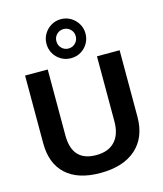

<svg xmlns="http://www.w3.org/2000/svg" viewBox="-138 -1067 999 1179"><g transform="rotate(-15 361.0 -478.0)"><path d="M353 9.8Q210.9 9.8 135.5 -59.6Q60.1 -128.9 60.1 -257.8V-688H204.1V-269Q204.1 -103 356.9 -103Q434.1 -103 475.6 -147.2Q517.1 -191.4 517.1 -273.9V-688H661.1V-265.1Q661.1 -134.3 580.3 -62.3Q499.5 9.8 353 9.8ZM485.4 -841.8Q485.4 -807.6 469 -779.5Q452.6 -751.5 424.6 -734.6Q396.5 -717.8 361.3 -717.8Q326.7 -717.8 298.3 -734.6Q270 -751.5 253.7 -779.5Q237.3 -807.6 237.3 -841.8Q237.3 -876 254.2 -904.1Q271 -932.1 299.1 -949Q327.1 -965.8 361.3 -965.8Q395.5 -965.8 423.6 -949Q451.7 -932.1 468.5 -904.1Q485.4 -876 485.4 -841.8ZM423.3 -841.8Q423.3 -866.7 405.5 -884.8Q387.7 -902.8 361.3 -902.8Q336.4 -902.8 318.4 -885.3Q300.3 -867.7 300.3 -841.8Q300.3 -814.5 318.4 -796.9Q336.4 -779.3 361.3 -779.3Q387.2 -779.3 405.3 -797.4Q423.3 -815.4 423.3 -841.8Z"/></g></svg>

Font: Arimo
Style: Bold
Weight: 700
Designer: Steve Matteson
Foundry: Monotype Imaging Inc.
Version: Version 1.33